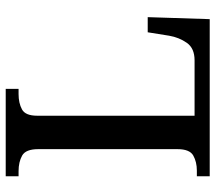

<svg xmlns="http://www.w3.org/2000/svg" viewBox="-61 -693 754 672"><g transform="rotate(-90 316.0 -357.0)"><path d="M35 0V-45H55Q85 -45 107.5 -57.5Q130 -70 130 -113V-600Q130 -644 107.5 -656.5Q85 -669 53 -669H35V-714H341V-669H323Q291 -669 269 -657Q247 -645 247 -604V-53H441Q483 -53 502 -80Q521 -107 527 -142L539 -217H592L585 0Z"/></g></svg>

Font: Noto Serif Lao Medium
Style: Regular
Weight: 500
Designer: Monotype Design Team
Foundry: Monotype Imaging Inc.
Version: Version 2.003; ttfautohint (v1.8.4.7-5d5b)